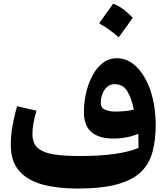

<svg xmlns="http://www.w3.org/2000/svg" viewBox="-20 -1038 925 1067"><path d="M749.5 -215.8Q750 -232.9 749.5 -255.6Q749 -278.3 748.5 -294.4Q720.2 -282.2 684.3 -275.1Q648.4 -268.1 607.4 -268.1Q530.8 -268.1 488.5 -303.7Q446.3 -339.4 446.3 -416Q446.3 -469.2 458.5 -522Q470.7 -574.7 493.9 -618.2Q517.1 -661.6 551.3 -688Q585.4 -714.4 629.4 -714.4Q676.8 -714.4 716.1 -685.8Q755.4 -657.2 784.4 -606.4Q813.5 -555.7 829.3 -488.3Q845.2 -420.9 845.2 -343.8Q845.2 -258.3 827.1 -192.4Q809.1 -126.5 762.2 -81.5Q715.3 -36.6 629.9 -13.4Q544.4 9.8 410.2 9.8Q299.3 9.8 216.1 -12.7Q132.8 -35.2 86.4 -88.4Q40 -141.6 40 -232.9Q40 -286.6 49.8 -340.6Q59.6 -394.5 74.7 -447.8L182.6 -422.9Q171.9 -386.2 166 -354.5Q160.2 -322.8 160.2 -293.9Q160.2 -239.3 193.1 -213.1Q226.1 -187 285.4 -179Q344.7 -170.9 423.8 -170.9Q538.1 -170.9 619.1 -182.9Q700.2 -194.8 749.5 -215.8ZM724.1 -428.7Q710.4 -494.1 686.8 -532.2Q663.1 -570.3 616.7 -570.3Q592.3 -570.3 575.2 -554.9Q558.1 -539.6 549.1 -515.9Q540 -492.2 540 -467.3Q540 -439 563.7 -428.5Q587.4 -418 623 -418Q676.3 -418 724.1 -428.7ZM608.4 -1017.6Q638.7 -1006.8 665.8 -986.1Q692.9 -965.3 717.8 -939.5Q698.7 -912.6 679.4 -885.5Q660.2 -858.4 639.6 -830.6Q615.7 -852.1 588.6 -871.6Q561.5 -891.1 530.8 -908.2Q550.8 -936 570.1 -963.4Q589.4 -990.7 608.4 -1017.6Z"/></svg>

Font: Pinar-DS1-FD Bold
Style: Regular
Weight: 700
Designer: Amin Abedi
Version: Version 2.000